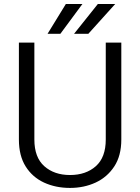

<svg xmlns="http://www.w3.org/2000/svg" viewBox="-20 -922 693 952"><path d="M504.4 -710.9H581.5V-230Q581.5 -149.9 546.6 -96.7Q511.7 -43.5 454.1 -16.8Q396.5 9.8 327.1 9.8Q255.9 9.8 198.2 -16.8Q140.6 -43.5 107.2 -96.7Q73.7 -149.9 73.7 -230V-710.9H150.4V-230Q150.4 -141.6 199.7 -97.9Q249 -54.2 327.1 -54.2Q405.8 -54.2 455.1 -97.9Q504.4 -141.6 504.4 -230ZM347.2 -754.4 465.3 -902.3H551.3L418 -754.4ZM215.8 -754.4 306.6 -902.3H388.7L279.3 -754.4Z"/></svg>

Font: Vazirmatn RD Light
Style: Regular
Weight: 300
Designer: Saber Rastikerdar
Foundry: Saber Rastikerdar
Version: Version 32.102